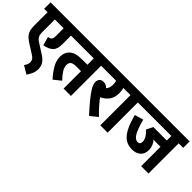

<svg xmlns="http://www.w3.org/2000/svg" viewBox="28 -1366 2307 2307"><g transform="rotate(45 1181.5 -212.5)"><path d="M523 -513H456V-377Q456 -327 448 -298Q440 -269 420 -248Q382 -210 303 -196L272 -305Q304 -312 316 -324Q325 -333 328 -345.5Q331 -358 331 -383V-513H182V-313Q182 -276 186.5 -253.5Q191 -231 206 -214Q221 -197 253 -177L366 -105Q424 -68 444 -31.5Q464 5 464 49Q464 94 447.5 130Q431 166 409 197L307 136Q319 120 328 101Q337 82 337 59Q337 36 325 17Q313 -2 274 -26L177 -87Q138 -112 114.5 -133Q91 -154 78 -180Q66 -203 62 -230.5Q58 -258 58 -304V-513H0V-622H523Z M968 -513V0H843V-296H773Q734 -296 715 -291.5Q696 -287 684 -275Q666 -258 666 -225Q666 -188 690.5 -147Q715 -106 764 -55L673 18Q617 -44 579 -108.5Q541 -173 541 -240Q541 -278 552.5 -306.5Q564 -335 584 -354Q610 -380 650 -392.5Q690 -405 764 -405H843V-513H511V-622H1044V-513Z M1385 -59 1292 16Q1223 -58 1172 -120.5Q1121 -183 1092 -228Q1073 -259 1064.5 -282Q1056 -305 1056 -326Q1056 -353 1072.5 -375.5Q1089 -398 1128 -398Q1169 -398 1201 -364Q1231 -397 1231 -452Q1231 -486 1223 -513H1031V-622H1415V-513H1346Q1350 -498 1353 -478Q1356 -458 1356 -433Q1356 -360 1321 -312Q1286 -264 1226 -236Q1256 -197 1298 -149.5Q1340 -102 1385 -59Z M1592 -513V0H1467V-513H1402V-622H1669V-513Z M2286 -513V0H2161V-329H2092Q2079 -329 2066 -329.5Q2053 -330 2041 -331Q2065 -304 2078 -272Q2091 -240 2091 -203Q2091 -137 2050 -100Q2009 -63 1939 -63Q1880 -63 1832 -90.5Q1784 -118 1744.5 -187.5Q1705 -257 1673 -381L1784 -413Q1817 -287 1850 -230.5Q1883 -174 1926 -174Q1967 -174 1967 -220Q1967 -255 1946 -289Q1925 -323 1891 -352L1933 -436H2161V-513H1656V-622H2363V-513Z"/></g></svg>

Font: Noto Sans Condensed
Style: Bold
Weight: 700
Width: 3
Designer: Monotype Design Team
Foundry: Monotype Imaging Inc.
Version: Version 2.013; ttfautohint (v1.8.4.7-5d5b)